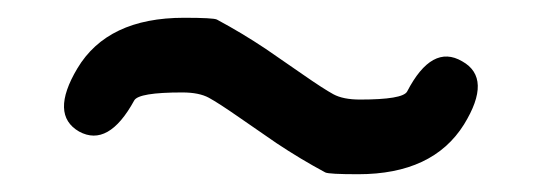

<svg xmlns="http://www.w3.org/2000/svg" viewBox="-20 -479 610 216"><path d="M383 -283Q350 -283 346 -285Q318 -300 291 -318L249 -347Q226 -363 215 -369Q204 -375 185 -375Q136 -375 131 -366Q102 -313 69 -331Q36 -350 67 -402Q101 -459 187 -459Q220 -459 224 -457Q252 -442 279 -424L321 -395Q344 -379 355 -373Q366 -367 385 -367Q433 -367 438 -376Q466 -430 500 -410Q534 -391 502 -339Q467 -283 383 -283Z"/></svg>

Font: Resource Han Rounded CN Medium
Style: Regular
Weight: 500
Designer: Cyano Hao (round all glyphs); Ryoko NISHIZUKA 西塚涼子 (kana, bopomofo & ideographs); Paul D. Hunt (Latin, Greek & Cyrillic)
Foundry: Cyano Hao
Version: 0.990